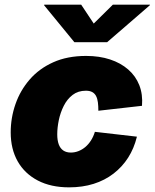

<svg xmlns="http://www.w3.org/2000/svg" viewBox="-20 -784 656 814"><path d="M272.9 10.3Q195.8 10.3 140.1 -18.8Q84.5 -47.9 54.9 -100.1Q25.4 -152.3 25.4 -222.7Q25.4 -284.7 45.7 -342.8Q65.9 -400.9 106 -447Q146 -493.2 205.8 -520Q265.6 -546.9 345.2 -546.9Q401.4 -546.9 446.5 -532Q491.7 -517.1 523.4 -489.5Q555.2 -461.9 570.6 -422.9Q585.9 -383.8 582 -335.4L397 -314.5Q397 -334.5 395 -350.1Q393.1 -365.7 387.2 -377Q381.3 -388.2 370.8 -393.8Q360.4 -399.4 344.2 -399.4Q311 -399.4 287.8 -381.6Q264.6 -363.8 250.2 -335Q235.8 -306.2 229.2 -274.2Q222.7 -242.2 222.7 -214.4Q222.7 -189.5 229 -172.1Q235.4 -154.8 248.3 -146Q261.2 -137.2 280.3 -137.2Q296.9 -137.2 312.5 -143.3Q328.1 -149.4 341.6 -160.6Q355 -171.9 365.5 -188.2Q376 -204.6 382.3 -225.1L560.5 -204.6Q548.3 -154.8 523.2 -115.5Q498 -76.2 461.2 -47.9Q424.3 -19.5 377 -4.6Q329.6 10.3 272.9 10.3ZM324.2 -764.2 377.4 -684.1 458.5 -764.2H615.7L615.2 -761.7L434.1 -605H295.4L167 -761.7L167.5 -764.2Z"/></svg>

Font: Inter 18pt Black
Style: Italic
Weight: 900
Italic angle: -9.3988°
Designer: Rasmus Andersson
Foundry: rsms
Version: Version 4.001;git-66647c0bb